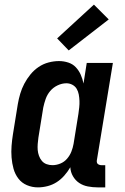

<svg xmlns="http://www.w3.org/2000/svg" viewBox="-20 -802 540 830"><path d="M144 8Q119 8 96.5 -1.5Q74 -11 59.5 -30Q45 -49 38.5 -72.5Q32 -96 30 -121Q28 -146 30 -171.5Q32 -197 36 -222L57 -352Q61 -375 67.5 -397Q74 -419 85 -440Q96 -461 111.5 -480Q127 -499 147 -512.5Q167 -526 190 -532Q213 -538 235 -538Q256 -538 275.5 -531.5Q295 -525 308 -511Q321 -497 329 -479Q337 -461 341 -441L355 -530H468L399 -111Q398 -107 398.5 -102Q399 -97 402 -94Q405 -91 409.5 -89.5Q414 -88 418 -88H435V8H402Q381 8 360 4Q339 0 322.5 -11Q306 -22 295.5 -40Q285 -58 284 -79Q273 -60 258 -43Q243 -26 225 -14.5Q207 -3 186 2.5Q165 8 144 8ZM207 -88Q224 -88 241 -95Q258 -102 270 -116Q282 -130 288.5 -146.5Q295 -163 298 -180L319 -310Q321 -324 322.5 -338Q324 -352 323.5 -366Q323 -380 320.5 -393.5Q318 -407 311.5 -418Q305 -429 293 -435.5Q281 -442 267 -442Q248 -442 229 -433Q210 -424 197 -408.5Q184 -393 177.5 -374.5Q171 -356 167 -337L146 -207Q144 -193 143 -179.5Q142 -166 143 -153.5Q144 -141 148.5 -128.5Q153 -116 161 -106.5Q169 -97 181 -92.5Q193 -88 207 -88ZM277 -584 227 -636 386 -782 450 -718Z"/></svg>

Font: Iosevka Slab
Style: Bold Italic
Weight: 700
Italic angle: -9°
Monospace: yes
Designer: Belleve Invis
Foundry: Belleve Invis
Version: Version 11.1.0; ttfautohint (v1.8.3)